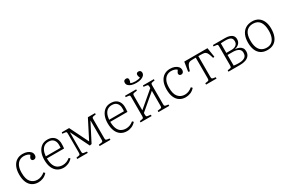

<svg xmlns="http://www.w3.org/2000/svg" viewBox="110 -1924 4624 3126"><g transform="rotate(-30 2421.5 -361.0)"><path d="M261 14Q196 14 148.5 -16.5Q101 -47 75.5 -106Q50 -165 50 -249Q50 -337 77 -396.5Q104 -456 152 -486.5Q200 -517 263 -517Q312 -517 349.5 -502.5Q387 -488 409 -463Q431 -438 431 -404Q431 -382 423.5 -368.5Q416 -355 404.5 -349Q393 -343 380 -343Q358 -343 348.5 -354.5Q339 -366 339 -380Q339 -392 346.5 -405.5Q354 -419 369 -441Q352 -458 324.5 -467Q297 -476 263 -476Q217 -476 180 -453Q143 -430 121 -382Q99 -334 99 -256Q99 -136 147 -83Q195 -30 269 -30Q309 -30 344.5 -45.5Q380 -61 411 -87L432 -63Q395 -21 350.5 -3.5Q306 14 261 14Z M736 14Q671 14 623 -17.5Q575 -49 549.5 -109Q524 -169 524 -254Q524 -331 548 -390Q572 -449 617.5 -483Q663 -517 729 -517Q786 -517 824 -495Q862 -473 881.5 -434Q901 -395 901 -344Q901 -323 900 -301Q899 -279 896 -255H573Q574 -174 595.5 -124.5Q617 -75 656 -53Q695 -31 745 -31Q783 -31 818 -45Q853 -59 884 -85L905 -63Q870 -24 826.5 -5Q783 14 736 14ZM574 -293H852Q854 -309 854 -322Q854 -335 854 -352Q854 -407 823 -443Q792 -479 731 -479Q684 -479 651 -458Q618 -437 598.5 -395Q579 -353 574 -293Z M996 0V-25L1044 -33Q1060 -35 1065 -45Q1070 -55 1070 -81V-424Q1070 -450 1066.5 -459.5Q1063 -469 1046 -471L990 -478L995 -502H1133L1306 -152L1317 -171L1486 -502H1620V-478L1577 -471Q1558 -468 1552 -460Q1546 -452 1546 -429V-74Q1546 -52 1552 -43.5Q1558 -35 1577 -32L1620 -25V0H1417V-25L1467 -32Q1486 -34 1491.5 -43Q1497 -52 1497 -75V-432H1494L1320 -94L1283 -87L1113 -432H1110V-77Q1110 -54 1115 -44.5Q1120 -35 1135 -33L1194 -25V0Z M1927 14Q1862 14 1814 -17.5Q1766 -49 1740.5 -109Q1715 -169 1715 -254Q1715 -331 1739 -390Q1763 -449 1808.5 -483Q1854 -517 1920 -517Q1977 -517 2015 -495Q2053 -473 2072.5 -434Q2092 -395 2092 -344Q2092 -323 2091 -301Q2090 -279 2087 -255H1764Q1765 -174 1786.5 -124.5Q1808 -75 1847 -53Q1886 -31 1936 -31Q1974 -31 2009 -45Q2044 -59 2075 -85L2096 -63Q2061 -24 2017.5 -5Q1974 14 1927 14ZM1765 -293H2043Q2045 -309 2045 -322Q2045 -335 2045 -352Q2045 -407 2014 -443Q1983 -479 1922 -479Q1875 -479 1842 -458Q1809 -437 1789.5 -395Q1770 -353 1765 -293Z M2187 0V-25L2235 -33Q2251 -35 2256 -45Q2261 -55 2261 -81V-424Q2261 -450 2257.5 -459.5Q2254 -469 2237 -471L2181 -478L2186 -502H2394V-478L2335 -469Q2320 -467 2315 -457.5Q2310 -448 2310 -425V-156L2603 -405V-428Q2603 -451 2597.5 -460Q2592 -469 2573 -471L2517 -478L2521 -502H2726V-478L2683 -471Q2664 -468 2658 -460Q2652 -452 2652 -429V-74Q2652 -52 2658 -43.5Q2664 -35 2683 -32L2726 -25V0H2523V-25L2573 -32Q2592 -34 2597.5 -43Q2603 -52 2603 -75V-354L2310 -105V-77Q2310 -54 2315 -44.5Q2320 -35 2335 -33L2394 -25V0ZM2451 -590Q2401 -590 2363.5 -602Q2326 -614 2306 -635.5Q2286 -657 2286 -685Q2286 -712 2300.5 -724Q2315 -736 2337 -736Q2357 -736 2367 -725.5Q2377 -715 2377 -697Q2377 -682 2372.5 -668Q2368 -654 2361 -638Q2376 -630 2399 -625.5Q2422 -621 2450 -621Q2476 -621 2502.5 -625.5Q2529 -630 2543 -638Q2533 -655 2529.5 -668.5Q2526 -682 2526 -695Q2526 -715 2537.5 -725.5Q2549 -736 2568 -736Q2593 -736 2605 -722Q2617 -708 2617 -687Q2617 -658 2596 -636Q2575 -614 2538 -602Q2501 -590 2451 -590Z M3032 14Q2967 14 2919.5 -16.5Q2872 -47 2846.5 -106Q2821 -165 2821 -249Q2821 -337 2848 -396.5Q2875 -456 2923 -486.5Q2971 -517 3034 -517Q3083 -517 3120.5 -502.5Q3158 -488 3180 -463Q3202 -438 3202 -404Q3202 -382 3194.5 -368.5Q3187 -355 3175.5 -349Q3164 -343 3151 -343Q3129 -343 3119.5 -354.5Q3110 -366 3110 -380Q3110 -392 3117.5 -405.5Q3125 -419 3140 -441Q3123 -458 3095.5 -467Q3068 -476 3034 -476Q2988 -476 2951 -453Q2914 -430 2892 -382Q2870 -334 2870 -256Q2870 -136 2918 -83Q2966 -30 3040 -30Q3080 -30 3115.5 -45.5Q3151 -61 3182 -87L3203 -63Q3166 -21 3121.5 -3.5Q3077 14 3032 14Z M3418 0V-25L3466 -33Q3482 -35 3487 -45Q3492 -55 3492 -81V-464H3453Q3420 -464 3398 -461.5Q3376 -459 3360.5 -448.5Q3345 -438 3333.5 -417.5Q3322 -397 3311 -362L3298 -319L3270 -326L3298 -502H3734L3762 -326L3735 -319L3722 -362Q3707 -410 3691 -431.5Q3675 -453 3649.5 -458.5Q3624 -464 3580 -464H3541V-77Q3541 -54 3546 -45Q3551 -36 3566 -33L3615 -25V0Z M3839 0V-25L3887 -33Q3903 -35 3908 -45Q3913 -55 3913 -81V-424Q3913 -450 3909.5 -459.5Q3906 -469 3889 -471L3833 -478L3838 -502H4064Q4113 -502 4149 -490Q4185 -478 4205.5 -453Q4226 -428 4226 -389Q4226 -339 4196 -308Q4166 -277 4114 -266V-265Q4156 -261 4188 -247Q4220 -233 4238 -207.5Q4256 -182 4256 -145Q4256 -95 4230.5 -62.5Q4205 -30 4160.5 -15Q4116 0 4057 0ZM4056 -36Q4104 -36 4137.5 -47Q4171 -58 4188.5 -82Q4206 -106 4206 -145Q4206 -196 4166 -219.5Q4126 -243 4063 -243H3962V-43Q3983 -40 4004.5 -38Q4026 -36 4056 -36ZM3962 -282H4057Q4113 -282 4145 -307.5Q4177 -333 4177 -377Q4177 -428 4145.5 -446.5Q4114 -465 4052 -465Q4027 -465 4002 -464Q3977 -463 3962 -461Z M4569 14Q4497 14 4448 -18Q4399 -50 4374.5 -109Q4350 -168 4350 -249Q4350 -332 4376.5 -392Q4403 -452 4454.5 -484.5Q4506 -517 4580 -517Q4648 -517 4695.5 -485.5Q4743 -454 4768 -396.5Q4793 -339 4793 -261Q4793 -175 4767.5 -113Q4742 -51 4692.5 -18.5Q4643 14 4569 14ZM4578 -26Q4631 -26 4667 -51.5Q4703 -77 4722.5 -127Q4742 -177 4742 -249Q4742 -306 4731 -349Q4720 -392 4698.5 -420.5Q4677 -449 4645.5 -463Q4614 -477 4572 -477Q4518 -477 4479.5 -453Q4441 -429 4421 -380Q4401 -331 4401 -257Q4401 -181 4421.5 -129.5Q4442 -78 4481.5 -52Q4521 -26 4578 -26Z"/></g></svg>

Font: Literata ExtraLight
Style: Regular
Weight: 250
Designer: Latin by Veronika Burian and Jose Scaglione. Greek by Irene Vlachou. Cyrillic by Vera Evstafieva.
Foundry: TypeTogether
Version: Version 3.103;gftools[0.9.29]